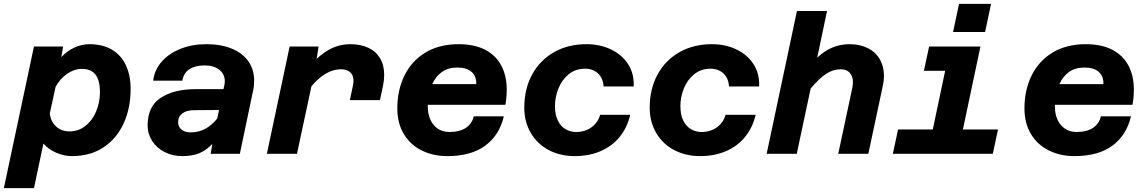

<svg xmlns="http://www.w3.org/2000/svg" viewBox="-69 -797 5939 995"><path d="M608 -336Q608 -237 572 -158Q536 -79 467.5 -33.5Q399 12 304 12Q263 12 222.5 -5.5Q182 -23 156 -53L107 178H-49L107 -556H258L249 -501Q277 -532 315.5 -550Q354 -568 395 -568Q464 -568 512 -539Q560 -510 584 -457.5Q608 -405 608 -336ZM291 -116Q337 -116 373 -144Q409 -172 429 -219Q449 -266 449 -320Q449 -440 357 -440Q316 -440 279.5 -415Q243 -390 219 -347L189 -209Q194 -167 221.5 -141.5Q249 -116 291 -116Z M1031 -51Q1000 -18 963.5 -3Q927 12 876 12Q825 12 784 -9Q743 -30 719.5 -66.5Q696 -103 696 -147Q696 -246 764.5 -290.5Q833 -335 945 -335H1089L1093 -352Q1096 -364 1096 -375Q1096 -413 1067.5 -435.5Q1039 -458 993 -458Q944 -458 913.5 -439Q883 -420 876 -379H725Q731 -434 768.5 -477Q806 -520 866.5 -544Q927 -568 1000 -568Q1076 -568 1132 -545Q1188 -522 1218 -479.5Q1248 -437 1248 -379Q1248 -350 1243 -329L1174 0H1023ZM920 -111Q960 -111 994 -129Q1028 -147 1057 -183L1066 -227L938 -226Q898 -226 876 -209.5Q854 -193 854 -164Q854 -140 871.5 -125.5Q889 -111 920 -111Z M1763 -378Q1763 -406 1746.5 -422Q1730 -438 1698 -438Q1660 -438 1622 -417Q1584 -396 1545 -350L1470 0H1314L1432 -556H1582L1572 -492Q1613 -530 1655 -549Q1697 -568 1747 -568Q1799 -568 1838.5 -550Q1878 -532 1900 -496Q1922 -460 1922 -409Q1922 -383 1916 -353L1900 -278H1744L1760 -353Q1763 -367 1763 -378Z M1990 -235Q1990 -330 2027 -405.5Q2064 -481 2135.5 -524.5Q2207 -568 2308 -568Q2389 -568 2444.5 -539.5Q2500 -511 2528.5 -458Q2557 -405 2557 -332Q2557 -292 2550 -254H2148V-243Q2148 -206 2161.5 -176.5Q2175 -147 2200 -130Q2225 -113 2260 -113Q2314 -113 2346 -135Q2378 -157 2386 -194H2542Q2519 -96 2445.5 -42Q2372 12 2249 12Q2176 12 2117 -17Q2058 -46 2024 -102Q1990 -158 1990 -235ZM2399 -361Q2401 -400 2376 -423.5Q2351 -447 2301 -447Q2253 -447 2221 -424Q2189 -401 2171 -361Z M2648 -239Q2648 -336 2688.5 -410.5Q2729 -485 2802 -526.5Q2875 -568 2970 -568Q3040 -568 3097 -541Q3154 -514 3186 -464.5Q3218 -415 3215 -349H3059Q3056 -393 3029.5 -417Q3003 -441 2963 -441Q2913 -441 2877.5 -411.5Q2842 -382 2824.5 -337.5Q2807 -293 2807 -248Q2807 -203 2821.5 -173Q2836 -143 2861 -128Q2886 -113 2916 -113Q2963 -113 2996.5 -137.5Q3030 -162 3041 -202H3197Q3182 -137 3143 -88.5Q3104 -40 3044 -14Q2984 12 2909 12Q2835 12 2775.5 -19Q2716 -50 2682 -107.5Q2648 -165 2648 -239Z M3298 -239Q3298 -336 3338.5 -410.5Q3379 -485 3452 -526.5Q3525 -568 3620 -568Q3690 -568 3747 -541Q3804 -514 3836 -464.5Q3868 -415 3865 -349H3709Q3706 -393 3679.5 -417Q3653 -441 3613 -441Q3563 -441 3527.5 -411.5Q3492 -382 3474.5 -337.5Q3457 -293 3457 -248Q3457 -203 3471.5 -173Q3486 -143 3511 -128Q3536 -113 3566 -113Q3613 -113 3646.5 -137.5Q3680 -162 3691 -202H3847Q3832 -137 3793 -88.5Q3754 -40 3694 -14Q3634 12 3559 12Q3485 12 3425.5 -19Q3366 -50 3332 -107.5Q3298 -165 3298 -239Z M4351 -370Q4351 -402 4334.5 -420Q4318 -438 4288 -438Q4249 -438 4213 -415Q4177 -392 4132 -338L4060 0H3904L4061 -740H4217L4166 -498Q4204 -534 4245.5 -551Q4287 -568 4333 -568Q4387 -568 4427.5 -548Q4468 -528 4490 -490.5Q4512 -453 4512 -404Q4512 -379 4506 -352L4431 0H4275L4348 -342Q4351 -357 4351 -370Z M4585 -126H4765L4829 -430H4719L4746 -556H5012L4921 -126H5103L5076 0H4558ZM4901 -777H5067L5036 -631H4870Z M5240 -235Q5240 -330 5277 -405.5Q5314 -481 5385.5 -524.5Q5457 -568 5558 -568Q5639 -568 5694.5 -539.5Q5750 -511 5778.5 -458Q5807 -405 5807 -332Q5807 -292 5800 -254H5398V-243Q5398 -206 5411.5 -176.5Q5425 -147 5450 -130Q5475 -113 5510 -113Q5564 -113 5596 -135Q5628 -157 5636 -194H5792Q5769 -96 5695.5 -42Q5622 12 5499 12Q5426 12 5367 -17Q5308 -46 5274 -102Q5240 -158 5240 -235ZM5649 -361Q5651 -400 5626 -423.5Q5601 -447 5551 -447Q5503 -447 5471 -424Q5439 -401 5421 -361Z"/></svg>

Font: Azeret Mono
Style: Bold Italic
Weight: 700
Italic angle: -12°
Designer: Martin Vácha
Foundry: Displaay
Version: Version 1.000; Glyphs 3.0.3, build 3074